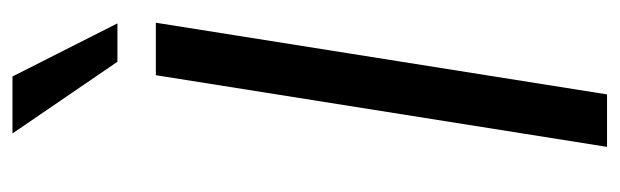

<svg xmlns="http://www.w3.org/2000/svg" viewBox="-354 -614 969 300"><g transform="rotate(-90 130.0 -464.5)"><path d="M50 0 162 -705H244L132 0ZM183 -765 71 -929H160L243 -765Z"/></g></svg>

Font: Nunito Sans 10pt SemiCondensed
Style: Italic
Weight: 400
Width: 4
Italic angle: -9°
Designer: Vernon Adams
Foundry: Vernon Adams
Version: Version 3.101;gftools[0.9.27]